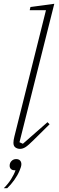

<svg xmlns="http://www.w3.org/2000/svg" viewBox="-23 -775 311 1015"><path d="M83 12Q69 12 58.5 4.5Q48 -3 48 -20Q48 -33 53 -53L220 -721H134L138 -738L264 -755L80 -23L98 -15L228 -129L239 -118L155 -35Q126 -6 111.5 3Q97 12 83 12ZM-3 220Q20 197 35.5 172.5Q51 148 59 125H53Q42 125 35 118.5Q28 112 28 101Q28 86 38 76Q48 66 62 66Q76 66 83 73.5Q90 81 90 93Q90 106 80 128Q70 152 52.5 176.5Q35 201 15 220H-3Z"/></svg>

Font: IBM Plex Serif ExtLt
Style: Italic
Weight: 200
Italic angle: -14°
Designer: Mike Abbink, Paul van der Laan, Pieter van Rosmalen
Foundry: Bold Monday
Version: Version 3.001